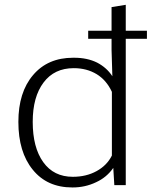

<svg xmlns="http://www.w3.org/2000/svg" viewBox="-20 -782 646 811"><path d="M352.5 -652.3V-618.2H600.6V-652.3ZM287.6 -35.2Q207 -35.2 162.6 -97.2Q118.2 -159.2 118.2 -267.1Q118.2 -373 164.1 -433.6Q209.5 -494.1 291.5 -494.1Q346.2 -494.1 388.2 -468.8Q429.7 -443.4 452.6 -394V-125Q431.6 -83 387.7 -59.1Q344.2 -35.2 287.6 -35.2ZM511.2 -761.7 451.2 -752V-571.3L454.6 -460Q431.2 -496.1 390.1 -517.6Q348.6 -538.1 293.5 -538.1H290.5H288.6Q181.6 -538.1 119.6 -464.8Q57.6 -392.1 57.6 -267.1Q57.6 -139.6 118.2 -65.4Q178.7 9.8 285.6 9.8H286.6Q339.8 9.8 385.7 -12.2Q430.7 -32.7 458.5 -72.8L462.9 0H511.2Z"/></svg>

Font: My Font
Style: ExtraLight
Weight: 500
Designer: Vernon Adams
Foundry: newtypography
Version: Version 0.001